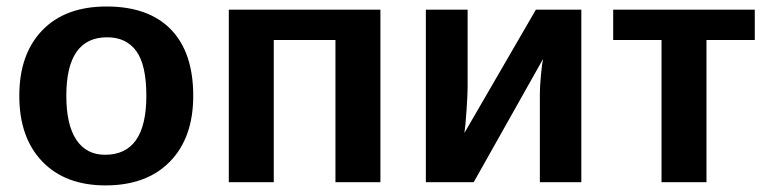

<svg xmlns="http://www.w3.org/2000/svg" viewBox="-20 -558 2359 588"><path d="M571.8 -264.6Q571.8 -136.2 500.5 -63.2Q429.2 9.8 303.2 9.8Q179.7 9.8 109.4 -63.5Q39.1 -136.7 39.1 -264.6Q39.1 -392.1 109.4 -465.1Q179.7 -538.1 306.2 -538.1Q435.5 -538.1 503.7 -467.5Q571.8 -397 571.8 -264.6ZM428.2 -264.6Q428.2 -358.9 397.5 -401.4Q366.7 -443.8 308.1 -443.8Q183.1 -443.8 183.1 -264.6Q183.1 -176.3 213.6 -130.1Q244.1 -84 301.8 -84Q428.2 -84 428.2 -264.6Z M1145 -528.3V0H1007.3V-435.5H818.4V0H680.7V-528.3Z M1412.1 -528.3V-291Q1412.1 -268.6 1408.7 -219.2Q1405.3 -169.9 1402.3 -150.9L1621.1 -528.3H1760.3V0H1633.3V-268.6Q1633.3 -293 1636.7 -328.6Q1640.1 -364.3 1643.1 -377.4L1430.7 0H1284.2V-528.3Z M1857.9 -528.3H2291.5V-435.5H2143.6V0H2005.9V-435.5H1857.9Z"/></svg>

Font: Arial
Style: Bold
Weight: 700
Designer: Steve Matteson
Foundry: Ascender Corporation
Version: Version 2.00.3